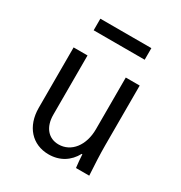

<svg xmlns="http://www.w3.org/2000/svg" viewBox="-175 -867 949 1004"><g transform="rotate(30 300.0 -365.0)"><path d="M494 -180V-540H410V-228C410 -130 356 -61 280 -61C218 -61 179 -108 179 -182V-540H95V-175C95 -64 161 10 261 10C328 10 380 -23 410 -79H414C415 -53 418 -27 421 0H501C497 -63 494 -129 494 -180ZM141 -670H449V-740H141Z"/></g></svg>

Font: CommitMonoNiceRocks
Style: Regular
Weight: 400
Monospace: yes
Designer: Eigil Nikolajsen
Foundry: Eigil Nikolajsen
Version: Version 1.143